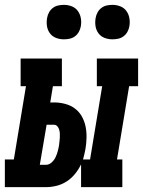

<svg xmlns="http://www.w3.org/2000/svg" viewBox="-57 -771 589 791"><path d="M-37 0V-114H0L50 -416H28V-530H198V-416H161L150 -349H166Q189 -349 211.5 -343Q234 -337 251.5 -324Q269 -311 280 -291.5Q291 -272 295.5 -250Q300 -228 299.5 -204Q299 -180 295 -157Q293 -146 290.5 -135.5Q288 -125 285 -114H314L364 -416H342V-530H512V-416H475L425 -114H447V0H277V-94Q267 -73 252 -54.5Q237 -36 217.5 -23.5Q198 -11 176 -5.5Q154 0 132 0ZM107 -92H132Q145 -92 155.5 -101.5Q166 -111 171.5 -122.5Q177 -134 180.5 -146.5Q184 -159 186 -171Q187 -180 188 -188Q189 -196 189.5 -204.5Q190 -213 189.5 -221Q189 -229 187 -236.5Q185 -244 179.5 -250.5Q174 -257 166 -257H135ZM406 -609Q389 -609 373.5 -615Q358 -621 348.5 -634Q339 -647 336.5 -663.5Q334 -680 337 -697Q339 -709 345 -720Q351 -731 361 -738.5Q371 -746 383 -748.5Q395 -751 406 -751Q423 -751 438.5 -745Q454 -739 463.5 -726Q473 -713 476 -696.5Q479 -680 476 -663Q474 -651 468 -640Q462 -629 452 -621.5Q442 -614 430 -611.5Q418 -609 406 -609ZM206 -609Q189 -609 173.5 -615Q158 -621 148.5 -634Q139 -647 136.5 -663.5Q134 -680 137 -697Q139 -709 145 -720Q151 -731 161 -738.5Q171 -746 183 -748.5Q195 -751 206 -751Q223 -751 238.5 -745Q254 -739 263.5 -726Q273 -713 276 -696.5Q279 -680 276 -663Q274 -651 268 -640Q262 -629 252 -621.5Q242 -614 230 -611.5Q218 -609 206 -609Z"/></svg>

Font: Iosevka Curly Slab HvObl
Style: Regular
Weight: 900
Italic angle: -9°
Monospace: yes
Designer: Belleve Invis
Foundry: Belleve Invis
Version: Version 11.1.0; ttfautohint (v1.8.3)